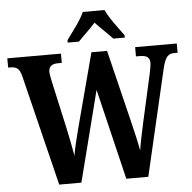

<svg xmlns="http://www.w3.org/2000/svg" viewBox="-60 -992 1053 1052"><g transform="rotate(-5 466.0 -465.5)"><path d="M337 -784V-771H399C423 -797 466 -836 493 -867C520 -838 567 -794 588 -771H651V-784C624 -822 573 -886 554 -931H434C415 -886 364 -822 337 -784ZM73 -610 223 0H345L472 -499L592 0H713L849 -585C865 -651 882 -663 915 -663H932V-714H703V-663H723C761 -663 779 -652 779 -621C779 -607 773 -577 769 -558L713 -308C700 -248 688 -193 681 -148C673 -193 660 -249 644 -314L548 -707H462L355 -303C340 -244 327 -195 320 -150C313 -193 300 -256 289 -308L232 -565C228 -583 223 -609 223 -620C223 -649 240 -663 275 -663H295V-714H0V-663H11C45 -663 62 -653 73 -610Z"/></g></svg>

Font: Noto Serif Georgian Condensed Bold
Style: Regular
Weight: 700
Width: 3
Designer: Monotype Design Team, Akaki Razmadze
Foundry: Google LLC
Version: Version 2.003